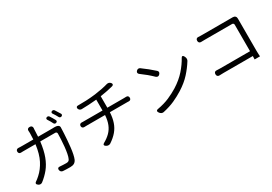

<svg xmlns="http://www.w3.org/2000/svg" viewBox="30 -1787 3941 2786"><g transform="rotate(-30 2000.0 -394.0)"><path d="M727 -773Q738 -778 750 -774.5Q762 -771 768 -761Q782 -739 796 -716.5Q810 -694 821 -672Q827 -661 823.5 -650.5Q820 -640 807 -635Q796 -630 784.5 -633.5Q773 -637 767 -648Q756 -671 742.5 -694Q729 -717 715 -738Q709 -749 712 -758.5Q715 -768 727 -773ZM837 -813Q848 -818 859.5 -815Q871 -812 878 -801Q909 -755 933 -713Q939 -703 935 -692Q931 -681 919 -676Q908 -671 896.5 -674.5Q885 -678 879 -689Q867 -712 853 -735.5Q839 -759 825 -778Q819 -789 822 -798.5Q825 -808 837 -813ZM810 -580Q821 -575 826.5 -563.5Q832 -552 831 -539Q830 -534 830 -531.5Q830 -529 830 -519Q829 -490 826.5 -441.5Q824 -393 819.5 -335Q815 -277 808.5 -219.5Q802 -162 792 -113.5Q782 -65 769 -36Q754 -4 728.5 10.5Q703 25 662 25Q624 25 598 24Q572 23 541 21Q524 20 511 8Q498 -4 497 -22L496 -25Q494 -43 504 -52Q514 -61 531 -59Q557 -57 586.5 -55.5Q616 -54 640 -54Q662 -54 676 -61Q690 -68 698 -86Q712 -115 721.5 -164.5Q731 -214 737 -272.5Q743 -331 745.5 -387.5Q748 -444 749 -487Q749 -500 741 -508Q733 -516 720 -516H470Q453 -375 416.5 -278Q380 -181 324 -112Q268 -43 195 13Q181 24 162.5 23.5Q144 23 129 11L122 5Q107 -6 108.5 -19Q110 -32 125 -42Q141 -54 155 -63.5Q169 -73 192 -95Q267 -162 318.5 -262Q370 -362 390 -516H222Q193 -516 179 -516Q165 -516 148 -515Q130 -514 118.5 -524.5Q107 -535 107 -555Q107 -573 118.5 -583.5Q130 -594 148 -593Q165 -592 178.5 -591.5Q192 -591 221 -591H397Q400 -639 401 -692Q401 -706 400.5 -715.5Q400 -725 399 -733Q397 -752 407.5 -763.5Q418 -775 437 -775H446Q464 -775 474.5 -763.5Q485 -752 485 -733Q483 -724 483 -718Q483 -712 482 -694Q480 -640 477 -591H715Q721 -591 733.5 -591.5Q746 -592 747 -592Q761 -593 778 -590.5Q795 -588 807 -582Z M1088 -416Q1088 -434 1099.5 -444.5Q1111 -455 1129 -454Q1140 -453 1147 -453Q1154 -453 1176 -453H1477V-635Q1407 -628 1343.5 -625Q1280 -622 1224 -621Q1208 -621 1194.5 -631.5Q1181 -642 1176 -658Q1172 -675 1180 -685Q1188 -695 1204 -694Q1263 -693 1342 -696.5Q1421 -700 1502 -710Q1638 -729 1721 -754Q1738 -759 1756 -754.5Q1774 -750 1786 -734L1788 -732Q1799 -717 1794.5 -705Q1790 -693 1773 -688Q1770 -688 1767.5 -687Q1765 -686 1757 -684Q1719 -674 1665.5 -663.5Q1612 -653 1558 -645V-453H1834Q1848 -453 1856.5 -453.5Q1865 -454 1872 -454Q1891 -455 1902 -444.5Q1913 -434 1913 -415Q1913 -397 1902 -386.5Q1891 -376 1872 -377Q1864 -378 1859.5 -378Q1855 -378 1836 -378H1557Q1552 -286 1528 -215Q1504 -144 1456.5 -87.5Q1409 -31 1335 18Q1320 28 1301 27.5Q1282 27 1266 17L1256 10Q1241 -1 1242 -12Q1243 -23 1259 -33Q1326 -70 1372.5 -116.5Q1419 -163 1444.5 -226.5Q1470 -290 1476 -378H1178Q1154 -378 1147 -377.5Q1140 -377 1129 -377Q1111 -376 1099.5 -386.5Q1088 -397 1088 -416Z M2200 -704Q2212 -717 2228.5 -719Q2245 -721 2259 -710Q2364 -634 2452 -554Q2466 -542 2466 -526.5Q2466 -511 2453 -497L2447 -491Q2435 -478 2419.5 -478.5Q2404 -479 2390 -491Q2348 -532 2302 -570.5Q2256 -609 2201 -649Q2188 -660 2186.5 -674Q2185 -688 2197 -701ZM2164 -28Q2154 -43 2159 -54.5Q2164 -66 2182 -69Q2299 -90 2384.5 -127.5Q2470 -165 2541 -209Q2657 -282 2733 -369Q2809 -456 2855 -541Q2876 -574 2896 -541L2903 -527Q2912 -511 2912 -491Q2912 -471 2901 -456Q2849 -372 2774.5 -289.5Q2700 -207 2587 -136Q2512 -89 2429.5 -51.5Q2347 -14 2234 11Q2217 15 2199.5 7Q2182 -1 2171 -17Z M3159 -92Q3159 -110 3170.5 -121Q3182 -132 3201 -130Q3212 -130 3230 -129Q3248 -128 3270 -128H3761V-572Q3761 -584 3753 -592Q3745 -600 3733 -600H3282Q3262 -600 3243.5 -599.5Q3225 -599 3214 -599Q3195 -598 3183.5 -609Q3172 -620 3172 -639V-644Q3172 -662 3183.5 -673Q3195 -684 3214 -682Q3228 -681 3246.5 -680.5Q3265 -680 3281 -680H3774Q3776 -680 3782.5 -680Q3789 -680 3791 -680Q3816 -680 3831 -665Q3846 -650 3845 -625Q3845 -621 3845 -618.5Q3845 -616 3845 -604V-88Q3845 -61 3846.5 -32Q3848 -3 3849 9H3759L3761 -47H3272Q3248 -47 3230 -46Q3212 -45 3201 -45Q3183 -44 3171 -55Q3159 -66 3159 -85Z"/></g></svg>

Font: Chiron GoRound TC
Style: Regular
Weight: 400
Designer: Ryoko NISHIZUKA 西塚涼子 (kana, bopomofo & ideographs); Paul D. Hunt (Latin, Greek & Cyrillic); Sandoll Communications 산돌커뮤니
Foundry: Adobe
Version: Version 1.000;hotconv 1.1.1;makeotfexe 2.6.0